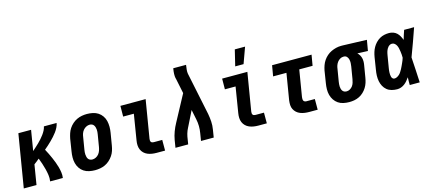

<svg xmlns="http://www.w3.org/2000/svg" viewBox="-55 -1286 4111 1823"><g transform="rotate(-15 2000.0 -374.5)"><path d="M6 0 92 -520H217L184 -320Q200 -334 216.5 -349Q233 -364 248.5 -379Q264 -394 278.5 -410.5Q293 -427 306 -444.5Q319 -462 329 -481Q339 -500 343 -520H468Q464 -498 453.5 -477Q443 -456 429 -437Q415 -418 399 -400.5Q383 -383 366.5 -366.5Q350 -350 332 -334Q314 -318 296 -303Q309 -279 320.5 -255.5Q332 -232 342.5 -208Q353 -184 362.5 -159Q372 -134 379 -108.5Q386 -83 390 -55.5Q394 -28 390 0H265Q270 -32 265.5 -62.5Q261 -93 253.5 -122.5Q246 -152 236.5 -180.5Q227 -209 216 -237Q203 -226 190 -215.5Q177 -205 163 -195L131 0Z M706 8Q677 8 648.5 2Q620 -4 597 -19Q574 -34 558.5 -57Q543 -80 536 -107.5Q529 -135 529.5 -164.5Q530 -194 535 -223L554 -343Q559 -368 567 -392.5Q575 -417 589.5 -439Q604 -461 624.5 -479Q645 -497 668.5 -508Q692 -519 717 -523.5Q742 -528 767 -528Q796 -528 824.5 -522Q853 -516 876 -501Q899 -486 915 -463Q931 -440 937.5 -412.5Q944 -385 944 -355.5Q944 -326 939 -297L919 -177Q915 -152 907 -127.5Q899 -103 884 -81Q869 -59 849 -41Q829 -23 805.5 -12Q782 -1 756.5 3.5Q731 8 706 8ZM708 -97Q725 -97 742 -105.5Q759 -114 770.5 -128.5Q782 -143 788 -160Q794 -177 797 -194L817 -314Q819 -326 820 -338Q821 -350 820 -362Q819 -374 815.5 -385Q812 -396 805.5 -405Q799 -414 788.5 -418.5Q778 -423 766 -423Q749 -423 732 -414.5Q715 -406 703 -391.5Q691 -377 685 -360Q679 -343 677 -326L657 -206Q655 -194 654 -182Q653 -170 654 -158Q655 -146 658 -135Q661 -124 667.5 -115Q674 -106 685 -101.5Q696 -97 708 -97Z M1312 0Q1289 0 1266.5 -3.5Q1244 -7 1224 -15.5Q1204 -24 1188.5 -39Q1173 -54 1164.5 -74Q1156 -94 1155 -117Q1154 -140 1158 -163L1199 -415H1094L1095 -520H1343L1281 -146Q1280 -138 1280.5 -130Q1281 -122 1285 -116Q1289 -110 1296.5 -107.5Q1304 -105 1312 -105H1395V0Z M1497 0 1509 -74Q1516 -114 1530.5 -153Q1545 -192 1566 -230L1702 -483L1672 -628Q1672 -630 1671 -632.5Q1670 -635 1670 -637H1669V-638Q1665 -659 1666 -682Q1667 -705 1671 -728L1672 -735H1798L1797 -728Q1794 -708 1792 -688Q1790 -668 1793 -649L1880 -230Q1887 -192 1889.5 -153Q1892 -114 1885 -74L1873 0H1748L1760 -74Q1766 -108 1765.5 -142Q1765 -176 1758 -209L1738 -307L1676 -182Q1670 -168 1662.5 -155Q1655 -142 1650 -128.5Q1645 -115 1640.5 -101Q1636 -87 1634 -74L1622 0Z M2312 0Q2289 0 2266.5 -3.5Q2244 -7 2224 -15.5Q2204 -24 2188.5 -39Q2173 -54 2164.5 -74Q2156 -94 2155 -117Q2154 -140 2158 -163L2199 -415H2094L2095 -520H2343L2281 -146Q2280 -138 2280.5 -130Q2281 -122 2285 -116Q2289 -110 2296.5 -107.5Q2304 -105 2312 -105H2395V0ZM2245 -600 2283 -757H2384L2327 -600Z M2812 0Q2790 0 2768 -3Q2746 -6 2725.5 -14Q2705 -22 2689.5 -36Q2674 -50 2664.5 -69Q2655 -88 2654 -110Q2653 -132 2656 -155L2699 -415H2568L2586 -520H2974L2956 -415H2825L2782 -155Q2781 -146 2781 -137Q2781 -128 2784 -120.5Q2787 -113 2795 -109Q2803 -105 2812 -105H2895V0Z M3205 8Q3176 8 3147.5 2Q3119 -4 3096.5 -19.5Q3074 -35 3058.5 -58Q3043 -81 3036 -108Q3029 -135 3029.5 -164.5Q3030 -194 3035 -223L3054 -343Q3059 -368 3067.5 -392Q3076 -416 3090.5 -437.5Q3105 -459 3125 -476.5Q3145 -494 3168.5 -505Q3192 -516 3216.5 -522Q3241 -528 3266 -528H3281L3518 -520L3500 -415L3397 -419Q3409 -408 3417.5 -394Q3426 -380 3430 -364Q3434 -348 3434 -331Q3434 -314 3431 -297L3411 -177Q3407 -152 3399.5 -128.5Q3392 -105 3378.5 -83Q3365 -61 3345.5 -42.5Q3326 -24 3302.5 -12.5Q3279 -1 3254.5 3.5Q3230 8 3205 8ZM3207 -97Q3223 -97 3239 -106Q3255 -115 3265.5 -129.5Q3276 -144 3281 -160.5Q3286 -177 3289 -194L3309 -314Q3312 -331 3312.5 -348Q3313 -365 3309.5 -381Q3306 -397 3295.5 -409.5Q3285 -422 3268 -423H3259Q3243 -423 3227 -413.5Q3211 -404 3200.5 -389.5Q3190 -375 3184.5 -359Q3179 -343 3177 -326L3157 -206Q3155 -194 3154 -182Q3153 -170 3153.5 -158.5Q3154 -147 3157 -136Q3160 -125 3166.5 -115.5Q3173 -106 3184 -101.5Q3195 -97 3207 -97Z M3676 8Q3648 8 3621.5 1Q3595 -6 3575 -22.5Q3555 -39 3542.5 -62.5Q3530 -86 3525 -112.5Q3520 -139 3521 -167Q3522 -195 3527 -223L3546 -343Q3550 -367 3557 -390Q3564 -413 3576 -434.5Q3588 -456 3605.5 -474.5Q3623 -493 3644.5 -505.5Q3666 -518 3689.5 -523Q3713 -528 3737 -528Q3759 -528 3779 -520.5Q3799 -513 3813.5 -499Q3828 -485 3838 -466.5Q3848 -448 3855 -429Q3861 -451 3868.5 -474Q3876 -497 3884 -520H3982Q3958 -452 3934 -384Q3910 -316 3884 -249Q3889 -187 3891.5 -124.5Q3894 -62 3898 0H3800Q3800 -19 3800 -38Q3800 -57 3801 -76Q3790 -60 3777 -44.5Q3764 -29 3748 -17Q3732 -5 3713.5 1.5Q3695 8 3676 8ZM3677 -97Q3690 -97 3703 -104Q3716 -111 3726 -120.5Q3736 -130 3743.5 -142Q3751 -154 3758 -166.5Q3765 -179 3770.5 -191.5Q3776 -204 3782 -216.5Q3788 -229 3793 -242Q3798 -255 3802 -268Q3802 -284 3801 -299.5Q3800 -315 3797.5 -330.5Q3795 -346 3792 -361Q3789 -376 3782.5 -389.5Q3776 -403 3764.5 -413Q3753 -423 3737 -423Q3727 -423 3717 -418Q3707 -413 3699.5 -404.5Q3692 -396 3687 -386.5Q3682 -377 3678.5 -367Q3675 -357 3673 -347Q3671 -337 3669 -326L3649 -206Q3647 -196 3646 -185Q3645 -174 3644.5 -163.5Q3644 -153 3645 -142.5Q3646 -132 3648.5 -122Q3651 -112 3658.5 -104.5Q3666 -97 3677 -97Z"/></g></svg>

Font: Iosevka Curly Slab Extrabold
Style: Italic
Weight: 800
Italic angle: -9°
Monospace: yes
Designer: Belleve Invis
Foundry: Belleve Invis
Version: Version 22.1.2; ttfautohint (v1.8.4)